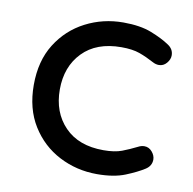

<svg xmlns="http://www.w3.org/2000/svg" viewBox="-65 -585 663 661"><g transform="rotate(10 266.5 -255.0)"><path d="M315 10Q244 10 183 -21.5Q122 -53 85 -112.5Q48 -172 48 -255Q48 -339 85 -398Q122 -457 183 -488.5Q244 -520 315 -520Q374 -520 413.5 -504.5Q453 -489 478 -472Q498 -459 498 -437Q498 -423 487 -410Q476 -397 460 -397Q449 -397 438 -403Q412 -417 387 -426Q362 -435 323 -435Q236 -435 187.5 -385Q139 -335 139 -255Q139 -175 187.5 -125Q236 -75 323 -75Q362 -75 387 -84.5Q412 -94 438 -107Q449 -113 460 -113Q476 -113 487 -100Q498 -87 498 -73Q498 -51 478 -38Q453 -22 413.5 -6Q374 10 315 10Z"/></g></svg>

Font: Varela Round
Style: Regular
Weight: 400
Designer: Joe Prince, Avraham Cornfeld
Foundry: Joe Prince, Avraham Cornfeld
Version: Version 3.010; ttfautohint (v1.8.4.7-5d5b)